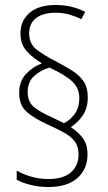

<svg xmlns="http://www.w3.org/2000/svg" viewBox="-20 -780 432 770"><path d="M57 -408Q57 -454 84 -483Q111 -512 148 -526Q111 -548 86.5 -575.5Q62 -603 62 -646Q62 -697 98.5 -728.5Q135 -760 203 -760Q238 -760 268 -752.5Q298 -745 322 -732L306 -703Q287 -713 260.5 -721Q234 -729 203 -729Q154 -729 125.5 -708Q97 -687 97 -646Q97 -604 127 -581Q157 -558 206 -533Q242 -514 270.5 -496Q299 -478 315.5 -453.5Q332 -429 332 -390Q332 -347 312.5 -318Q293 -289 264 -270Q296 -249 313.5 -224Q331 -199 331 -161Q331 -102 290.5 -66Q250 -30 174 -30Q136 -30 102.5 -38.5Q69 -47 47 -59V-96Q72 -81 105.5 -71.5Q139 -62 174 -62Q234 -62 264.5 -89Q295 -116 295 -160Q295 -194 278 -215Q261 -236 232 -251Q203 -266 166 -283Q118 -305 87.5 -331Q57 -357 57 -408ZM91 -411Q91 -371 116.5 -350.5Q142 -330 185 -311L237 -286Q261 -298 279.5 -323Q298 -348 298 -386Q298 -427 269.5 -453.5Q241 -480 178 -509Q144 -499 117.5 -475.5Q91 -452 91 -411Z"/></svg>

Font: Noto Sans Khmer Condensed ExtraLight
Style: Regular
Weight: 200
Width: 3
Designer: Danh Hong and the Monotype Design Team
Foundry: Monotype Imaging Inc.
Version: Version 2.004; ttfautohint (v1.8.4.7-5d5b)